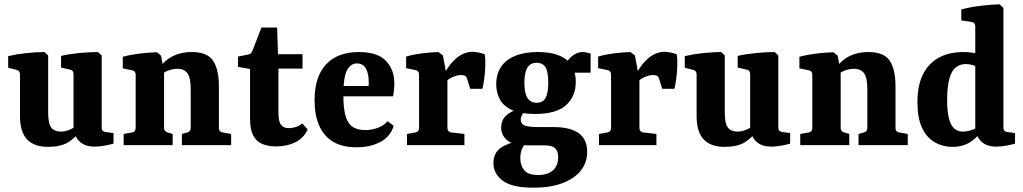

<svg xmlns="http://www.w3.org/2000/svg" viewBox="-20 -675 4760 893"><path d="M355 -69Q329 -32 295 -12Q261 8 203 8Q138 8 105.5 -27Q73 -62 73 -135V-329Q73 -346 57 -350L18 -360V-414Q56 -423 102.5 -428Q149 -433 187 -433L204 -417V-152Q204 -100 218.5 -81.5Q233 -63 263 -63Q283 -63 302.5 -71Q322 -79 340 -93ZM508 -7Q495 -3 469 2Q443 7 420 7Q379 7 354.5 -13Q330 -33 322 -73V-330Q322 -348 306 -351L264 -361V-415Q303 -424 350 -428.5Q397 -433 436 -433L453 -417V-83Q453 -71 458 -66.5Q463 -62 472 -61L508 -56Z M826 0V-52L851 -59Q859 -61 863 -66Q867 -71 867 -80V-261Q867 -313 852 -334Q837 -355 805 -355Q784 -355 761.5 -346.5Q739 -338 719 -321L720 -358Q747 -396 785 -414.5Q823 -433 871 -433Q945 -433 971.5 -392Q998 -351 998 -275V-80Q998 -62 1015 -59L1055 -52V0ZM555 0V-52L595 -59Q611 -62 611 -80V-327Q611 -345 595 -348L551 -357V-411Q589 -421 631 -426Q673 -431 710 -432L729 -416L743 -341V-80Q743 -64 759 -59L783 -52V0Z M1143 -354 1087 -364V-412L1133 -421Q1143 -423 1147 -427.5Q1151 -432 1155 -441L1196 -547H1269L1273 -423H1387V-356H1275V-151Q1275 -110 1287 -94.5Q1299 -79 1324 -79Q1338 -79 1355 -84Q1372 -89 1386 -101L1411 -73Q1393 -33 1354 -13.5Q1315 6 1265 6Q1227 6 1199.5 -5.5Q1172 -17 1157.5 -45Q1143 -73 1143 -122Z M1443 -208Q1443 -318 1496.5 -375.5Q1550 -433 1649 -433Q1736 -433 1775 -392Q1814 -351 1814 -288Q1814 -273 1812.5 -257Q1811 -241 1808 -227H1533V-275H1694Q1695 -280 1695 -284Q1695 -288 1695 -294Q1695 -332 1682 -356Q1669 -380 1640 -380Q1611 -380 1594 -348.5Q1577 -317 1577 -231Q1577 -175 1586 -139.5Q1595 -104 1617.5 -87Q1640 -70 1678 -70Q1708 -70 1736 -80Q1764 -90 1783 -111L1811 -90Q1797 -41 1750.5 -15.5Q1704 10 1638 10Q1571 10 1528 -16.5Q1485 -43 1464 -92Q1443 -141 1443 -208Z M2032 -303Q2050 -343 2072.5 -372.5Q2095 -402 2121.5 -418Q2148 -434 2177 -434Q2189 -434 2207 -430.5Q2225 -427 2235 -422Q2239 -391 2236 -347Q2233 -303 2224 -262H2167L2154 -304Q2150 -318 2143.5 -322Q2137 -326 2124 -326Q2108 -326 2086 -317Q2064 -308 2044 -285ZM2061 -305V-80Q2061 -62 2079 -59L2140 -52V0H1873V-52L1912 -59Q1929 -62 1929 -80V-328Q1929 -346 1913 -349L1869 -358V-412Q1904 -422 1944.5 -427Q1985 -432 2019 -433L2040 -417Z M2711 31Q2711 82 2680.5 119.5Q2650 157 2594 177.5Q2538 198 2461 198Q2362 198 2318.5 165.5Q2275 133 2275 84Q2275 37 2308 13.5Q2341 -10 2396 -20L2436 -19Q2422 -9 2411 11Q2400 31 2400 61Q2400 95 2418.5 117Q2437 139 2483 139Q2527 139 2551.5 117.5Q2576 96 2576 56Q2576 27 2561.5 14Q2547 1 2512 1H2437Q2367 1 2339 -22.5Q2311 -46 2311 -81Q2311 -116 2333.5 -137Q2356 -158 2392 -168L2430 -163Q2414 -152 2408 -140.5Q2402 -129 2402 -118Q2402 -99 2420 -91.5Q2438 -84 2481 -84H2555Q2631 -84 2671 -56Q2711 -28 2711 31ZM2658 -294Q2658 -228 2613.5 -186.5Q2569 -145 2468 -145Q2400 -145 2360.5 -163.5Q2321 -182 2304.5 -213.5Q2288 -245 2288 -283Q2288 -330 2310 -363.5Q2332 -397 2375.5 -415Q2419 -433 2482 -433Q2567 -433 2612.5 -399Q2658 -365 2658 -294ZM2419 -290Q2419 -241 2433.5 -219Q2448 -197 2476 -197Q2506 -197 2518 -220.5Q2530 -244 2530 -290Q2530 -340 2517.5 -361.5Q2505 -383 2476 -383Q2457 -383 2444.5 -373.5Q2432 -364 2425.5 -343.5Q2419 -323 2419 -290ZM2635 -337 2603 -362Q2617 -395 2640.5 -414Q2664 -433 2689 -433Q2699 -433 2709.5 -430.5Q2720 -428 2727 -426V-337Z M2925 -303Q2943 -343 2965.5 -372.5Q2988 -402 3014.5 -418Q3041 -434 3070 -434Q3082 -434 3100 -430.5Q3118 -427 3128 -422Q3132 -391 3129 -347Q3126 -303 3117 -262H3060L3047 -304Q3043 -318 3036.5 -322Q3030 -326 3017 -326Q3001 -326 2979 -317Q2957 -308 2937 -285ZM2954 -305V-80Q2954 -62 2972 -59L3033 -52V0H2766V-52L2805 -59Q2822 -62 2822 -80V-328Q2822 -346 2806 -349L2762 -358V-412Q2797 -422 2837.5 -427Q2878 -432 2912 -433L2933 -417Z M3502 -69Q3476 -32 3442 -12Q3408 8 3350 8Q3285 8 3252.5 -27Q3220 -62 3220 -135V-329Q3220 -346 3204 -350L3165 -360V-414Q3203 -423 3249.5 -428Q3296 -433 3334 -433L3351 -417V-152Q3351 -100 3365.5 -81.5Q3380 -63 3410 -63Q3430 -63 3449.5 -71Q3469 -79 3487 -93ZM3655 -7Q3642 -3 3616 2Q3590 7 3567 7Q3526 7 3501.5 -13Q3477 -33 3469 -73V-330Q3469 -348 3453 -351L3411 -361V-415Q3450 -424 3497 -428.5Q3544 -433 3583 -433L3600 -417V-83Q3600 -71 3605 -66.5Q3610 -62 3619 -61L3655 -56Z M3973 0V-52L3998 -59Q4006 -61 4010 -66Q4014 -71 4014 -80V-261Q4014 -313 3999 -334Q3984 -355 3952 -355Q3931 -355 3908.5 -346.5Q3886 -338 3866 -321L3867 -358Q3894 -396 3932 -414.5Q3970 -433 4018 -433Q4092 -433 4118.5 -392Q4145 -351 4145 -275V-80Q4145 -62 4162 -59L4202 -52V0ZM3702 0V-52L3742 -59Q3758 -62 3758 -80V-327Q3758 -345 3742 -348L3698 -357V-411Q3736 -421 3778 -426Q3820 -431 3857 -432L3876 -416L3890 -341V-80Q3890 -64 3906 -59L3930 -52V0Z M4411 8Q4364 8 4326.5 -14Q4289 -36 4268 -81.5Q4247 -127 4247 -200Q4247 -276 4272 -327.5Q4297 -379 4345 -406Q4393 -433 4462 -433Q4482 -433 4503.5 -430Q4525 -427 4537 -422L4527 -360Q4519 -368 4503.5 -372.5Q4488 -377 4472 -377Q4446 -377 4426.5 -362.5Q4407 -348 4396.5 -312.5Q4386 -277 4385 -215Q4385 -160 4393 -126.5Q4401 -93 4417.5 -78Q4434 -63 4457 -63Q4477 -63 4499 -70Q4521 -77 4534 -90L4548 -72Q4527 -36 4492.5 -14Q4458 8 4411 8ZM4647 -638V-83Q4647 -71 4652 -66.5Q4657 -62 4665 -61L4701 -56V-7Q4688 -3 4662.5 2Q4637 7 4613 7Q4573 7 4548.5 -13Q4524 -33 4516 -73V-552Q4516 -570 4499 -573L4451 -580V-631Q4491 -642 4540.5 -648Q4590 -654 4629 -655Z"/></svg>

Font: Yrsa
Style: Regular
Weight: 400
Designer: Anna Giedrys (Yrsa+Rasa design), David Brezina (Yrsa art-direction, Rasa art-direction, design)
Foundry: Rosetta Type Foundry
Version: Version 2.004